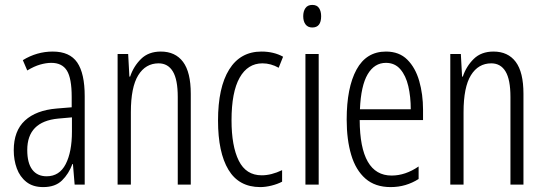

<svg xmlns="http://www.w3.org/2000/svg" viewBox="-20 -752 2218 782"><path d="M195 -542Q264 -542 294.5 -497.5Q325 -453 325 -360V0H284L277 -84H275Q260 -44 232.5 -17Q205 10 156 10Q114 10 87.5 -11Q61 -32 48.5 -66Q36 -100 36 -140Q36 -219 81.5 -261Q127 -303 211 -310L272 -315V-358Q272 -433 252.5 -464.5Q233 -496 189 -496Q168 -496 143.5 -489Q119 -482 91 -465L73 -507Q130 -542 195 -542ZM217 -269Q91 -257 91 -141Q91 -88 111.5 -61Q132 -34 170 -34Q222 -34 247.5 -83.5Q273 -133 273 -216V-274Z M635 -542Q694 -542 725.5 -500Q757 -458 757 -370V0H704V-357Q704 -428 684 -461Q664 -494 626 -494Q573 -494 543 -445.5Q513 -397 513 -295V0H459V-532H502L507 -440H510Q524 -482 554.5 -512Q585 -542 635 -542Z M1040 10Q953 10 910.5 -60.5Q868 -131 868 -261Q868 -396 913.5 -469Q959 -542 1045 -542Q1095 -542 1133 -521L1115 -476Q1083 -494 1049 -494Q989 -494 956 -435.5Q923 -377 923 -262Q923 -157 952.5 -97.5Q982 -38 1046 -38Q1085 -38 1129 -59V-12Q1110 -2 1085.5 4Q1061 10 1040 10Z M1252 -732Q1271 -732 1279.5 -719Q1288 -706 1288 -686Q1288 -640 1252 -640Q1234 -640 1224.5 -652.5Q1215 -665 1215 -686Q1215 -706 1224 -719Q1233 -732 1252 -732ZM1278 -532V0H1224V-532Z M1552 -542Q1606 -542 1639 -509Q1672 -476 1687.5 -422Q1703 -368 1703 -305V-263H1445Q1446 -37 1575 -37Q1631 -37 1685 -74V-23Q1660 -7 1631.5 1.5Q1603 10 1571 10Q1508 10 1468.5 -24.5Q1429 -59 1410.5 -121Q1392 -183 1392 -265Q1392 -395 1432 -468.5Q1472 -542 1552 -542ZM1552 -496Q1505 -496 1477.5 -449.5Q1450 -403 1446 -307H1653Q1653 -358 1643 -401Q1633 -444 1610.5 -470Q1588 -496 1552 -496Z M1990 -542Q2049 -542 2080.5 -500Q2112 -458 2112 -370V0H2059V-357Q2059 -428 2039 -461Q2019 -494 1981 -494Q1928 -494 1898 -445.5Q1868 -397 1868 -295V0H1814V-532H1857L1862 -440H1865Q1879 -482 1909.5 -512Q1940 -542 1990 -542Z"/></svg>

Font: Noto Sans Telugu ExtraCondensed Light
Style: Regular
Weight: 300
Width: 2
Designer: Jelle Bosma - Monotype Design Team
Foundry: Monotype Imaging Inc.
Version: Version 2.005; ttfautohint (v1.8.4.7-5d5b)